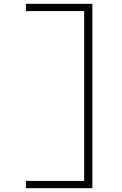

<svg xmlns="http://www.w3.org/2000/svg" viewBox="-20 -843 640 1006"><path d="M116 143V105H421V-785H116V-823H464V143Z"/></svg>

Font: Iosevka Curly XLtEx
Style: Regular
Weight: 200
Width: 7
Monospace: yes
Designer: Belleve Invis
Foundry: Belleve Invis
Version: Version 11.1.0; ttfautohint (v1.8.3)